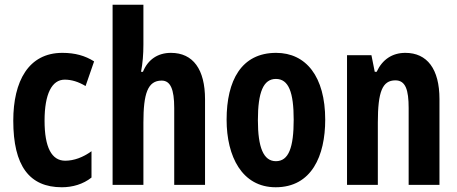

<svg xmlns="http://www.w3.org/2000/svg" viewBox="-20 -780 1929 810"><path d="M241 10C286 10 331 -3 366 -31V-142C330 -116 292 -102 255 -102C198 -102 168 -158 168 -271C168 -384 199 -444 253 -444C282 -444 311 -435 341 -417L377 -521C339 -545 297 -557 243 -557C100 -557 36 -437 36 -271C36 -80 104 10 241 10Z M585 -591V-760H455V0H585V-263C585 -385 603 -440 662 -440C699 -440 715 -404 715 -324V0H845V-361C845 -487 795 -557 701 -557C646 -557 604 -529 583 -477H575C582 -513 585 -552 585 -591Z M1352 -275C1352 -457 1271 -557 1145 -557C998 -557 936 -440 936 -275C936 -120 1001 10 1143 10C1295 10 1352 -123 1352 -275ZM1068 -273C1068 -391 1091 -447 1144 -447C1198 -447 1219 -390 1219 -275C1219 -158 1198 -100 1144 -100C1091 -100 1068 -159 1068 -273Z M1690 -557C1635 -557 1593 -529 1569 -477H1561L1547 -547H1444V0H1574V-263C1574 -393 1593 -441 1648 -441C1691 -441 1704 -401 1704 -324V0H1834V-362C1834 -489 1782 -557 1690 -557Z"/></svg>

Font: Noto Sans Armenian ExtraCondensed
Style: Regular
Weight: 400
Width: 2
Designer: Monotype Design Team
Foundry: Monotype Imaging Inc.
Version: Version 2.008